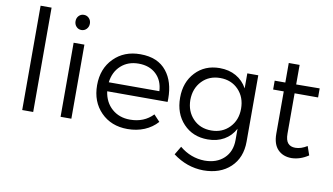

<svg xmlns="http://www.w3.org/2000/svg" viewBox="-88 -945 2334 1345"><g transform="rotate(10 1079.0 -273.0)"><path d="M100.1 0V-742.2H178.2V0Z M374.5 -639.6Q359.9 -655.3 359.9 -678.2Q359.9 -701.2 374.5 -716.6Q389.2 -731.9 410.6 -731.9Q432.1 -731.9 447 -716.6Q461.9 -701.2 461.9 -678.2Q461.9 -655.3 447 -639.6Q432.1 -624 410.6 -624Q389.2 -624 374.5 -639.6ZM373 0V-526.9H449.7V0Z M847.7 -528.8Q847.7 -528.8 849.1 -528.8Q973.1 -528.8 1035.6 -449.7Q1093.8 -377 1093.8 -255.9Q1093.8 -244.6 1093.3 -232.9H663.6Q674.3 -155.8 726.1 -110.4Q777.8 -64.9 854.5 -64.9Q954.6 -64.9 1017.6 -130.9L1060.5 -85Q1022.9 -42.5 968.5 -19.8Q914.1 2.9 848.6 2.9Q732.4 2.9 659.4 -71.3Q586.4 -145.5 586.4 -263.2Q586.4 -380.9 659.7 -454.8Q732.9 -528.8 847.7 -528.8ZM663.6 -296.9H1023.4Q1019.5 -372.6 972.2 -417.2Q924.8 -461.9 847.7 -461.9Q772.5 -461.9 722.7 -417Q672.9 -372.1 663.6 -296.9Z M1174.3 -277.8Q1174.3 -388.2 1240.5 -458.7Q1306.6 -529.3 1412.1 -529.8Q1479 -529.8 1529.3 -501.2Q1579.6 -472.7 1608.4 -419.9V-526.9H1686.5V-55.2Q1686.5 59.6 1614.3 127.7Q1542 195.8 1421.4 195.8Q1304.7 194.3 1205.6 120.1L1241.2 60.1Q1320.3 125.5 1418.5 127Q1504.9 127 1556.6 78.1Q1608.4 29.3 1608.4 -53.2V-132.8Q1580.6 -80.1 1530.5 -51.5Q1480.5 -22.9 1414.6 -22.9Q1308.1 -22.9 1241.2 -94Q1174.3 -165 1174.3 -277.8ZM1247.6 -274.9Q1248.5 -193.4 1298.8 -141.1Q1349.1 -88.9 1428.2 -88.9Q1506.8 -88.9 1557.6 -141.4Q1608.4 -193.8 1608.4 -274.9Q1608.4 -356.9 1557.9 -409.4Q1507.3 -461.9 1428.2 -461.9Q1349.1 -461.9 1298.8 -409.4Q1248.5 -356.9 1247.6 -274.9Z M1806.2 -446.8V-509.8H1881.8V-648.9H1959V-509.8L2126 -511.2V-446.8H1959V-160.2Q1959 -113.8 1976.8 -92.8Q1994.6 -71.8 2029.3 -71.8Q2069.8 -71.8 2113.3 -99.1L2135.3 -36.1Q2077.6 2.4 2016.1 3.9Q1955.1 3.9 1918.5 -33.7Q1881.8 -71.3 1881.8 -146V-446.8Z"/></g></svg>

Font: Montserrat Light
Style: Regular
Weight: 300
Designer: Julieta Ulanovsky
Foundry: Julieta Ulanovsky
Version: Version 1.000;PS 002.000;hotconv 1.0.70;makeotf.lib2.5.58329